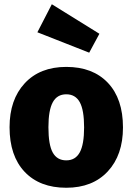

<svg xmlns="http://www.w3.org/2000/svg" viewBox="-20 -866 624 904"><path d="M224 -846 448 -707 400 -618 156 -714ZM292 -551Q417 -551 488 -476Q559 -401 559 -266Q559 -136 487.5 -59Q416 18 292 18Q167 18 96 -57Q25 -132 25 -267Q25 -397 96.5 -474Q168 -551 292 -551ZM208 -267Q208 -184 228.5 -147.5Q249 -111 292 -111Q335 -111 355.5 -148.5Q376 -186 376 -266Q376 -348 355.5 -385Q335 -422 292 -422Q249 -422 228.5 -384.5Q208 -347 208 -267Z"/></svg>

Font: FiraGO ExtraBold
Style: Regular
Weight: 800
Designer: bBox Type
Foundry: bBox Type GmbH
Version: Version 1.001;PS 001.001;hotconv 1.0.88;makeotf.lib2.5.64775